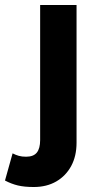

<svg xmlns="http://www.w3.org/2000/svg" viewBox="-90 -525 398 770"><path d="M45.5 225Q8 225 -18.2 218.8Q-44.5 212.5 -70 199L-39.5 90Q-27 96.5 -14.5 100Q-2 103.5 14.5 103.5Q44.5 103.5 57.8 86.8Q71 70 71 37V-505H217V47.5Q217 101 195.5 140.8Q174 180.5 135.5 202.8Q97 225 45.5 225Z"/></svg>

Font: Geologica SemiBold
Style: Regular
Weight: 600
Designer: Sindre Bremnes, Frode Helland
Foundry: Monokrom Skriftforlag AS
Version: Version 1.010;gftools[0.9.28]